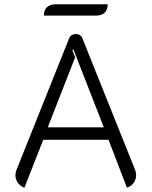

<svg xmlns="http://www.w3.org/2000/svg" viewBox="-20 -868 708 897"><path d="M52 -49Q52 -61 57 -74L303 -689Q307 -699 315 -704Q323 -709 334 -709Q345 -709 353.5 -703.5Q362 -698 365 -689L611 -75Q616 -62 616 -50Q616 -30 604.5 -14Q593 2 573 9L487 -215H182L94 9Q75 2 63.5 -14Q52 -30 52 -49ZM465 -273 323 -637 318 -634 331 -600 203 -273ZM241 -848H483Q483 -822 468.5 -808.5Q454 -795 427 -795H185Q185 -821 199.5 -834.5Q214 -848 241 -848Z"/></svg>

Font: K2D ExtraLight
Style: Regular
Weight: 275
Designer: Katatrad Aksorn Co.,Ltd.
Foundry: Cadson Demak Co.,Ltd.
Version: Version 1.000; ttfautohint (v1.6)